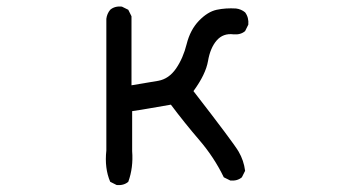

<svg xmlns="http://www.w3.org/2000/svg" viewBox="-20 -556 1040 581"><path d="M333 3.9 313.5 -5.9Q295.9 -46.9 301.8 -100.6V-499Q303.7 -514.6 313.5 -526.4Q327.1 -538.1 348.6 -536.1L368.2 -526.4L377.9 -506.8V-297.9Q426.8 -305.7 459 -311.5Q491.2 -317.4 512.7 -348.6Q534.2 -379.9 544.9 -422.9Q555.7 -465.8 582 -493.2Q608.4 -520.5 635.7 -526.4Q663.1 -532.2 694.3 -530.3Q710 -528.3 721.7 -518.6Q733.4 -502.9 731.4 -481.4L721.7 -461.9Q708 -450.2 686.5 -452.1Q655.3 -456.1 635.7 -433.6Q616.2 -411.1 609.4 -371.1Q602.5 -331.1 565.4 -280.3Q686.5 -124 702.1 -97.2Q717.8 -70.3 721.7 -39.1L711.9 -19.5Q698.2 -7.8 676.8 -9.8L657.2 -19.5Q627.9 -80.1 583 -132.3Q538.1 -184.6 497.1 -239.3Q461.9 -233.4 434.6 -228.5Q407.2 -223.6 379.9 -219.7V-98.6Q383.8 -48.8 368.2 -5.9Q354.5 5.9 333 3.9Z"/></svg>

Font: JasonHandwriting2
Style: Regular
Weight: 400
Version: Version 1.05.10